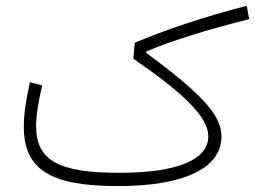

<svg xmlns="http://www.w3.org/2000/svg" viewBox="-20 -629 862 649"><path d="M81.1 -351.1C66.9 -288.1 60.5 -239.7 60.5 -201.2C60.5 -56.2 149.4 0 378.4 0C490.2 0 576.7 -14.6 637.7 -43.9C698.2 -72.8 728.5 -114.3 728.5 -168.5C728.5 -243.7 653.3 -317.4 474.1 -450.7L474.6 -455.1C556.2 -489.7 668.5 -525.4 822.3 -564.5L814 -609.4C742.2 -590.8 673.8 -570.8 608.9 -549.3C543.5 -527.3 485.8 -505.9 435.5 -484.4L430.7 -430.7C598.6 -314.9 684.1 -234.4 684.1 -168.5C684.1 -88.4 578.6 -44.9 383.3 -44.9C176.8 -44.9 102.1 -86.9 102.1 -203.1C102.1 -236.8 108.9 -282.7 122.6 -340.3Z"/></svg>

Font: Estedad ExtraLight
Style: Regular
Weight: 200
Designer: Amin Abedi
Version: Version 7.3